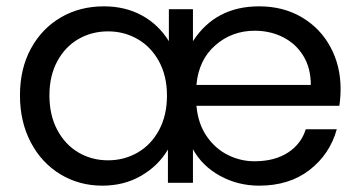

<svg xmlns="http://www.w3.org/2000/svg" viewBox="-20 -577 1137 606"><path d="M1055 -297Q1055 -268 1051 -243H600Q605 -187 632 -147.5Q659 -108 699 -88Q739 -68 783 -68Q847 -68 889 -95.5Q931 -123 945 -169H1043Q1021 -90 957 -40.5Q893 9 798 9Q731 9 674.5 -22Q618 -53 589 -106V0H510V-105Q480 -54 426 -22.5Q372 9 303 9Q230 9 170.5 -27Q111 -63 77 -128Q43 -193 43 -276Q43 -360 77.5 -423.5Q112 -487 172 -522Q232 -557 308 -557Q375 -557 427.5 -528.5Q480 -500 513 -447V-548H589V-447Q660 -557 798 -557Q874 -557 932.5 -522.5Q991 -488 1023 -428.5Q1055 -369 1055 -297ZM961 -309Q961 -362 937.5 -400.5Q914 -439 873.5 -459.5Q833 -480 784 -480Q712 -480 659.5 -434Q607 -388 600 -309ZM321 -71Q372 -71 414.5 -95.5Q457 -120 482 -166.5Q507 -213 507 -275Q507 -337 482 -383Q457 -429 414.5 -453.5Q372 -478 321 -478Q270 -478 228 -454Q186 -430 161 -384Q136 -338 136 -276Q136 -213 161 -166.5Q186 -120 228 -95.5Q270 -71 321 -71Z"/></svg>

Font: Fz Poppins
Style: Regular
Weight: 400
Designer: Ninad Kale (Devanagari), Jonny Pinhorn (Latin)
Foundry: Indian Type Foundry
Version: Vit hóa bi Vntype.Com & FontZin.Com